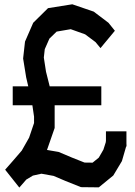

<svg xmlns="http://www.w3.org/2000/svg" viewBox="-20 -785 626 892"><path d="M472.2 -130.9V-174.8H567.4V-112.8L568.4 -111.8L567.4 -107.9V-104H565.9L546.4 -36.6L506.3 30.3L439 85.4L356.4 84.5L284.2 55.7L229 32.2L172.4 22L132.8 30.8L102.1 49.3L69.8 86.4L3.9 3.4L42 -40L81.1 -85.4L115.2 -145.5L138.2 -213.4V-243.2L130.4 -295.9H39.1V-383.8H111.3L101.6 -425.3L87.4 -513.2L96.2 -591.8L134.3 -679.2L203.1 -747.1L315.9 -765.1L415.5 -731L483.9 -679.2L513.7 -642.1L446.8 -561.5L423.8 -589.4L375.5 -625.5L308.6 -649.4L243.2 -638.2L209.5 -605.5L188 -556.6L183.6 -517.6L193.8 -451.7L210.9 -383.8H450.7V-295.9H233.9V-190.4L199.2 -90.8L198.2 -88.4L252.4 -79.1L314.9 -52.7L372.6 -29.8L410.2 -29.3L439 -52.7L460.4 -89.8L471.2 -123.5Z"/></svg>

Font: Gap Sans
Style: Bold
Weight: 400
Designer: Alexandre Liziard and Etienne Ozeray
Foundry: Interstices.io
Version: Version 1.610